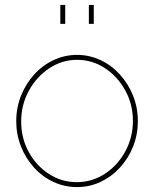

<svg xmlns="http://www.w3.org/2000/svg" viewBox="-20 -750 626 780"><path d="M293 10Q242 10 197 -11Q152 -32 118 -69.5Q84 -107 65 -155.5Q46 -204 46 -258Q46 -313 65.5 -361.5Q85 -410 119 -447.5Q153 -485 198 -506Q243 -527 293 -527Q343 -527 388 -506Q433 -485 467 -447.5Q501 -410 520.5 -361.5Q540 -313 540 -258Q540 -204 521 -155.5Q502 -107 467.5 -69.5Q433 -32 388.5 -11Q344 10 293 10ZM66 -256Q66 -189 96.5 -133Q127 -77 178.5 -43.5Q230 -10 292 -10Q354 -10 406 -44Q458 -78 489 -135Q520 -192 520 -259Q520 -326 489 -382.5Q458 -439 406.5 -473Q355 -507 293 -507Q232 -507 180 -472.5Q128 -438 97 -381Q66 -324 66 -256ZM225 -653V-730H245V-653ZM341 -653V-730H361V-653Z"/></svg>

Font: Raleway Thin Thin
Style: Regular
Weight: 250
Version: Version 4.026